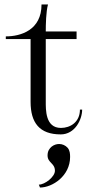

<svg xmlns="http://www.w3.org/2000/svg" viewBox="-20 -600 434 860"><path d="M252 2C316 2 348 -65 348 -109H338C338 -53 295 -27 253 -27C183 -27 185 -108 185 -147V-425H323V-459H185C185 -488 186 -548 195 -580H166C166 -465 73 -437 6 -437V-425H117V-144C117 -50 157 2 252 2ZM159 240C215 240 294 188 294 103C294 89 293 74 283 62C273 51 259 45 245 45C233 45 221 49 211 57C202 65 193 76 193 96C193 130 226 130 226 165C226 192 181 227 154 227Z"/></svg>

Font: Cantique Normal
Style: Regular
Weight: 400
Designer: Sébastien Hayez
Foundry: Sébastien Hayez & Ariel Martín Pérez
Version: Version 1.000;hotconv 1.0.109;makeotfexe 2.5.65596